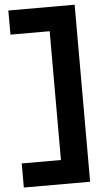

<svg xmlns="http://www.w3.org/2000/svg" viewBox="-63 -839 552 1034"><g transform="rotate(-5 213.5 -322.5)"><path d="M22.9 -670.4H234.9V25.9H22.9V156.2H381.3V-800.8H22.9Z"/></g></svg>

Font: Giphurs ExtraBold
Style: Regular
Weight: 800
Version: Version 1.000